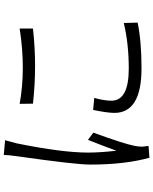

<svg xmlns="http://www.w3.org/2000/svg" viewBox="85 -882 829 1040"><g transform="rotate(-90 500.0 -362.5)"><path d="M457 -671Q646 -637 865 -671V-599Q662 -576 458 -599ZM489 -267Q474 -212 474 -174Q474 -80 648 -80Q783 -80 895 -107L897 -32Q797 -11 649 -11Q408 -11 408 -158Q408 -196 424 -273ZM260 -750Q248 -708 243 -687Q193 -442 193 -300Q193 -237 203 -147Q231 -224 262 -301L301 -272Q240 -104 230 -51Q225 -28 225 -7L227 10Q229 23 229 27L165 32Q128 -101 128 -289Q128 -369 174 -691Q180 -735 180 -757Z"/></g></svg>

Font: Source Han Sans CN Normal
Style: Regular
Weight: 350
Designer: Ryoko NISHIZUKA 西塚涼子 (kana, bopomofo & ideographs); Paul D. Hunt (Latin, Greek & Cyrillic); Sandoll Communications 산돌커뮤니
Foundry: Adobe
Version: Version 2.004;hotconv 1.0.118;makeotfexe 2.5.65603